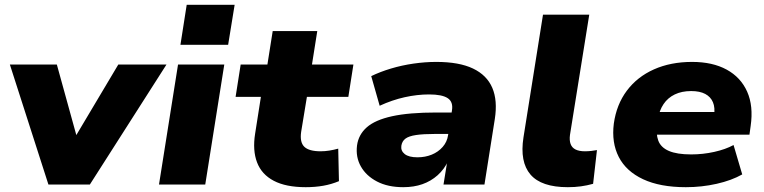

<svg xmlns="http://www.w3.org/2000/svg" viewBox="-20 -766 3170 797"><path d="M181 0 21 -498H216L306 -172H277L471 -498H671L353 0Z M729 -580 755 -746H954L927 -580ZM640 0 719 -498H911L832 0Z M1249 11Q1167 11 1116.5 -15.5Q1066 -42 1047 -92Q1028 -142 1039 -211L1063 -364H958L979 -498H1090L1112 -637H1297L1275 -498H1447L1426 -364H1254L1230 -218Q1224 -175 1243.5 -156.5Q1263 -138 1311 -138Q1329 -138 1347.5 -141Q1366 -144 1384 -149L1387 -14Q1356 -1 1322 5Q1288 11 1249 11Z M1654 11Q1590 11 1545 -12.5Q1500 -36 1478 -75Q1456 -114 1462 -162Q1468 -207 1502.5 -237.5Q1537 -268 1607.5 -283.5Q1678 -299 1792 -299H1875L1861 -210H1786Q1737 -210 1707 -205.5Q1677 -201 1663 -190.5Q1649 -180 1646 -161Q1643 -140 1660 -126.5Q1677 -113 1713 -113Q1745 -113 1772 -124Q1799 -135 1817.5 -156Q1836 -177 1840 -205L1856 -307Q1862 -343 1838.5 -358.5Q1815 -374 1761 -374Q1712 -374 1660 -362.5Q1608 -351 1556 -327L1521 -450Q1558 -468 1603 -481.5Q1648 -495 1696.5 -502Q1745 -509 1791 -509Q1886 -509 1943.5 -481.5Q2001 -454 2023.5 -401.5Q2046 -349 2034 -272L1991 0H1821L1837 -99H1841Q1824 -63 1796.5 -38.5Q1769 -14 1733.5 -1.5Q1698 11 1654 11Z M2337 11Q2227 11 2182 -41.5Q2137 -94 2153 -196L2234 -705H2426L2346 -206Q2343 -184 2348.5 -168.5Q2354 -153 2369 -145.5Q2384 -138 2408 -138Q2421 -138 2434.5 -139.5Q2448 -141 2458 -143L2442 -3Q2417 4 2391.5 7.5Q2366 11 2337 11Z M2827 11Q2720 11 2649.5 -22Q2579 -55 2548.5 -114.5Q2518 -174 2528 -253Q2539 -332 2582 -389.5Q2625 -447 2694.5 -478Q2764 -509 2853 -509Q2938 -509 2996.5 -477Q3055 -445 3081.5 -385.5Q3108 -326 3096 -243L3091 -207H2678L2693 -301H2963L2944 -285Q2949 -319 2939.5 -341.5Q2930 -364 2907.5 -376Q2885 -388 2849 -388Q2810 -388 2781 -374Q2752 -360 2734.5 -334Q2717 -308 2711 -272L2708 -253Q2702 -211 2712.5 -182.5Q2723 -154 2756.5 -139.5Q2790 -125 2849 -125Q2898 -125 2945 -135.5Q2992 -146 3025 -164L3061 -42Q3017 -17 2955 -3Q2893 11 2827 11Z"/></svg>

Font: Nunito Sans 10pt SemiExpanded Black
Style: Italic
Weight: 900
Width: 6
Italic angle: -9°
Designer: Vernon Adams
Foundry: Vernon Adams
Version: Version 3.101;gftools[0.9.27]